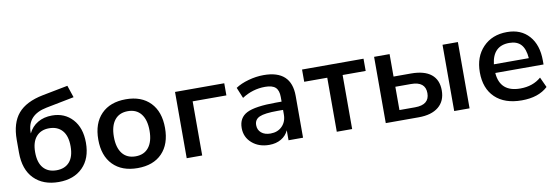

<svg xmlns="http://www.w3.org/2000/svg" viewBox="-55 -1132 4463 1538"><g transform="rotate(-10 2176.5 -363.5)"><path d="M324.2 9.8Q197.3 9.8 123.5 -64.9Q49.8 -139.6 49.8 -277.3V-380.9Q49.8 -518.6 114.3 -594.2Q178.7 -669.9 318.4 -697.3L524.4 -737.3L557.6 -638.7L329.1 -593.8Q169.9 -562.5 169.9 -419.9V-412.1Q195.3 -465.8 245.1 -495.1Q294.9 -524.4 361.3 -524.4Q463.9 -524.4 527.8 -454.1Q591.8 -383.8 591.8 -262.7Q591.8 -134.8 519.5 -62.5Q447.3 9.8 324.2 9.8ZM177.7 -257.8Q177.7 -172.9 215.8 -129.4Q253.9 -85.9 322.3 -85.9Q390.6 -85.9 428.2 -128.9Q465.8 -171.9 465.8 -255.9Q465.8 -340.8 427.2 -384.3Q388.7 -427.7 320.3 -427.7Q253.9 -427.7 215.8 -384.3Q177.7 -340.8 177.7 -257.8Z M965.8 -549.8Q1092.8 -549.8 1164.6 -475.6Q1236.3 -401.4 1236.3 -269.5Q1236.3 -137.7 1165 -64Q1093.8 9.8 965.8 9.8Q837.9 9.8 765.6 -64Q693.4 -137.7 693.4 -269.5Q693.4 -401.4 765.6 -475.6Q837.9 -549.8 965.8 -549.8ZM965.8 -85.9Q1035.2 -85.9 1072.8 -133.8Q1110.4 -181.6 1110.4 -269.5Q1110.4 -357.4 1072.8 -405.3Q1035.2 -453.1 965.8 -453.1Q895.5 -453.1 857.9 -405.3Q820.3 -357.4 820.3 -269.5Q820.3 -181.6 857.9 -133.8Q895.5 -85.9 965.8 -85.9Z M1365.2 0V-539.1H1765.6V-440.4H1491.2V0Z M2036.1 9.8Q1951.2 9.8 1896 -38.6Q1840.8 -86.9 1840.8 -161.1Q1840.8 -245.1 1908.7 -279.8Q1976.6 -314.5 2147.5 -314.5H2192.4V-351.6Q2192.4 -406.2 2166.5 -430.2Q2140.6 -454.1 2082 -454.1Q1980.5 -454.1 1893.6 -397.5L1857.4 -485.4Q1899.4 -513.7 1962.4 -531.2Q2025.4 -548.8 2086.9 -548.8Q2311.5 -548.8 2311.5 -339.8V0H2193.4V-81.1Q2173.8 -38.1 2132.8 -14.2Q2091.8 9.8 2036.1 9.8ZM1959 -164.1Q1959 -125 1986.8 -101.6Q2014.6 -78.1 2061.5 -78.1Q2120.1 -78.1 2156.2 -114.7Q2192.4 -151.4 2192.4 -210V-247.1H2148.4Q2042 -247.1 2000.5 -228.5Q1959 -210 1959 -164.1Z M2585.9 0V-439.5H2398.4V-539.1H2898.4V-439.5H2710.9V0Z M2984.4 0V-539.1H3110.4V-356.4H3252Q3360.4 -356.4 3416 -311.5Q3471.7 -266.6 3471.7 -180.7Q3471.7 -94.7 3414.6 -47.4Q3357.4 0 3252 0ZM3110.4 -84H3237.3Q3354.5 -84 3354.5 -178.7Q3354.5 -273.4 3237.3 -273.4H3110.4ZM3541 0V-539.1H3666V0Z M4089.8 9.8Q3951.2 9.8 3874 -64Q3796.9 -137.7 3796.9 -269.5Q3796.9 -395.5 3871.1 -472.7Q3945.3 -549.8 4066.4 -549.8Q4179.7 -549.8 4245.1 -476.1Q4310.5 -402.3 4310.5 -275.4V-243.2H3918Q3929.7 -85.9 4094.7 -85.9Q4197.3 -85.9 4264.6 -144.5L4302.7 -61.5Q4226.6 9.8 4089.8 9.8ZM3918.9 -313.5H4203.1Q4197.3 -389.6 4164.6 -425.3Q4131.8 -460.9 4069.3 -460.9Q3936.5 -460.9 3918.9 -313.5Z"/></g></svg>

Font: Min Sans SemiBold
Style: Regular
Weight: 600
Designer: Jinseong-Kim, NotoSansCJK, Nunito
Foundry: Jinseong-Kim
Version: Version 1.400;Glyphs 3.1.2 (3151)